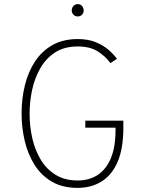

<svg xmlns="http://www.w3.org/2000/svg" viewBox="-20 -902 721 934"><path d="M358 12Q284.5 12 232.5 -18.2Q180.5 -48.5 148 -100.2Q115.5 -152 100.2 -216.8Q85 -281.5 85 -350Q85 -421.5 101 -486.8Q117 -552 150.2 -602.8Q183.5 -653.5 235.2 -682.8Q287 -712 358 -712Q407.5 -712 444 -697.5Q480.5 -683 506.2 -661Q532 -639 549 -616L517 -595Q494 -627.5 456 -651.8Q418 -676 358 -676Q293 -676 248.2 -647Q203.5 -618 176 -570Q148.5 -522 136.2 -464.5Q124 -407 124 -350Q124 -286.5 137.5 -228Q151 -169.5 179.2 -123.5Q207.5 -77.5 251.8 -50.8Q296 -24 358 -24Q414 -24 455.2 -51Q496.5 -78 519.2 -132.2Q542 -186.5 542 -269V-281H395V-315H580V-281Q580 -177 551.2 -112.5Q522.5 -48 472.2 -18Q422 12 358 12ZM358 -822Q346 -822 337.5 -830.5Q329 -839 329 -851Q329 -864 337.5 -873Q346 -882 358 -882Q371 -882 379 -873Q387 -864 387 -851Q387 -839 379 -830.5Q371 -822 358 -822Z"/></svg>

Font: Overpass Thin
Style: Regular
Weight: 250
Designer: Delve Withrington, Dave Bailey, Thomas Jockin
Foundry: Delve Fonts LLC
Version: Version 4.000